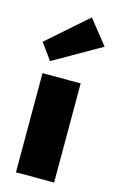

<svg xmlns="http://www.w3.org/2000/svg" viewBox="-108 -723 469 768"><g transform="rotate(15 126.5 -338.5)"><path d="M57 -465 8.5 -532 173.5 -677 253 -577ZM198.5 0H40.5V-410.5H198.5Z"/></g></svg>

Font: Lucymar Sans ExtraBold
Style: Regular
Weight: 800
Foundry: The League of Moveable Type (original font) / Main changes by Cristiano Sobral with portions from Mirco Monsees
Version: Version 2.001;August 30, 2020;FontCreator 13.0.0.2681 64-bit